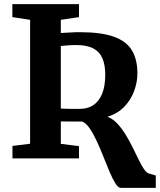

<svg xmlns="http://www.w3.org/2000/svg" viewBox="-20 -763 772 925"><path d="M562 142Q549.5 142 536.2 121Q523 100 508.5 66.2Q494 32.5 478.8 -6.5Q463.5 -45.5 446.8 -81.8Q430 -118 412.5 -144Q395 -170 376 -177.5Q365 -177.5 351.5 -177.5Q338 -177.5 324 -177.5Q310 -177.5 296.8 -177.8Q283.5 -178 273 -178V-70L360.5 -59V0H40V-60L125 -70.5V-667.5L39.5 -680.5V-743H360.5V-680.5L273 -667.5V-604Q297 -605 319.2 -606.5Q341.5 -608 364 -608Q466.5 -608 527.5 -586.5Q588.5 -565 615.2 -521Q642 -477 642 -409.5Q642 -367.5 626.5 -325Q611 -282.5 579.2 -249.2Q547.5 -216 498 -200.5Q524.5 -190 546 -166.8Q567.5 -143.5 585.8 -113.5Q604 -83.5 619.5 -52.2Q635 -21 648.2 6.5Q661.5 34 673.8 52Q686 70 698 73L730.5 82.5V142ZM365 -238.5Q402 -238.5 429.2 -256.2Q456.5 -274 471.8 -310.5Q487 -347 487 -403.5Q487 -450 473.5 -481.8Q460 -513.5 429.2 -529.8Q398.5 -546 346 -546Q326 -546 306.8 -544.5Q287.5 -543 273 -541.5V-240Q284.5 -239 303 -238.8Q321.5 -238.5 339.2 -238.5Q357 -238.5 365 -238.5Z"/></svg>

Font: Merriweather Light 18pt
Style: Bold
Weight: 700
Version: Version 2.100